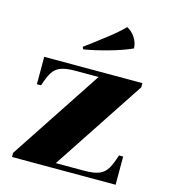

<svg xmlns="http://www.w3.org/2000/svg" viewBox="-108 -803 780 888"><g transform="rotate(15 282.0 -359.0)"><path d="M447 -631Q404 -611 337.5 -592.5Q271 -574 221 -566L216 -577L254 -605Q263 -612 312 -649.5Q361 -687 391 -718Q414 -707 430 -683Q446 -659 447 -631ZM371 -25Q417 -25 441.5 -35Q466 -45 480 -67.5Q494 -90 508 -135H528V0H32V-20L323 -461H213Q167 -461 142.5 -451.5Q118 -442 104 -420.5Q90 -399 76 -355H56V-486H526V-466L235 -25Z"/></g></svg>

Font: Chonburi
Style: Regular
Weight: 400
Designer: Thanarat Vachiruckul and Stawix Ruecha
Foundry: Cadson Demak & Katatrad
Version: Version 1.000